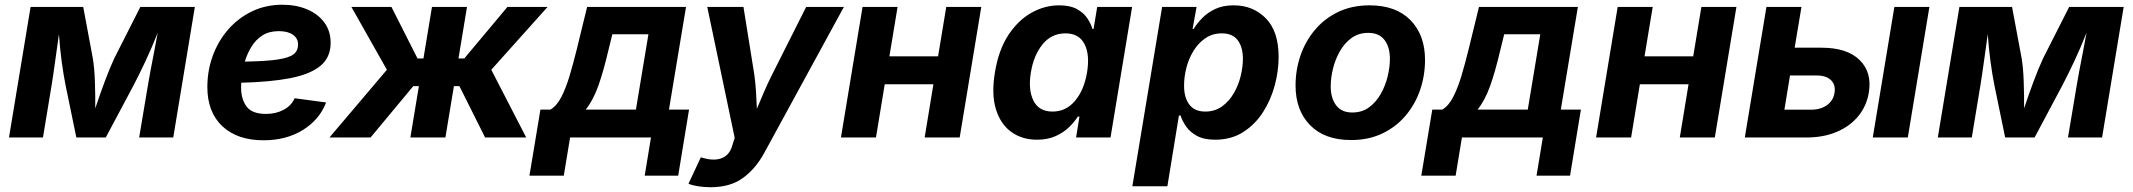

<svg xmlns="http://www.w3.org/2000/svg" viewBox="-20 -575 8919 803"><path d="M17.6 0 107.9 -545.9H328.1L368.2 -331.1Q375 -290 377 -232.2Q378.9 -174.3 378.4 -121.6Q396 -174.8 417.5 -232.7Q439 -290.5 458 -331.1L566.9 -545.9H794.9L704.6 0H562L598.1 -215.3Q602.1 -240.7 609.1 -277.6Q616.2 -314.5 624.3 -356.4Q632.3 -398.4 639.6 -438Q615.2 -376 588.1 -318.4Q561 -260.7 537.1 -215.3L422.4 0H299.3L254.9 -215.3Q245.6 -261.2 238 -317.1Q230.5 -373 226.6 -432.6Q218.3 -374 210 -314Q201.7 -253.9 195.3 -215.3L159.7 0Z M1082 11.7Q972.7 11.7 909.9 -47.1Q847.2 -106 847.2 -210.9Q847.2 -279.8 869.9 -341.8Q892.6 -403.8 934.6 -451.9Q976.6 -500 1034.2 -527.6Q1091.8 -555.2 1161.1 -555.2Q1218.8 -555.2 1264.4 -535.9Q1310.1 -516.6 1336.4 -481Q1362.8 -445.3 1362.8 -396Q1362.8 -334.5 1319.8 -299.3Q1276.9 -264.2 1193.4 -248Q1109.9 -231.9 988.8 -229Q988.3 -218.3 988.3 -208.5Q988.3 -161.6 1010.7 -130.1Q1033.2 -98.6 1092.8 -98.6Q1134.3 -98.6 1166.5 -116Q1198.7 -133.3 1212.4 -164.1L1343.8 -146.5Q1316.9 -75.2 1247.3 -31.7Q1177.7 11.7 1082 11.7ZM1003.9 -317.4Q1093.8 -318.8 1141.8 -326.2Q1189.9 -333.5 1208.3 -348.4Q1226.6 -363.3 1226.6 -388.7Q1226.6 -414.6 1205.1 -429.7Q1183.6 -444.8 1146 -444.8Q1105.5 -444.8 1077.4 -426.8Q1049.3 -408.7 1031.5 -379.4Q1013.7 -350.1 1003.9 -317.4Z M1357.9 0 1598.1 -283.2 1449.7 -545.9H1617.2L1726.1 -330.6H1751L1786.6 -545.9H1933.1L1897.5 -330.6H1921.9L2102.1 -545.9H2270L2034.7 -283.2L2180.7 0H2008.8L1901.4 -214.8H1878.4L1842.8 0H1696.3L1731.9 -214.8H1708.5L1529.8 0Z M2194.3 159.7 2240.2 -116.7H2282.2Q2309.1 -132.8 2328.1 -170.2Q2347.2 -207.5 2362.3 -258.3Q2377.4 -309.1 2391.1 -364.3L2435.5 -545.9H2849.1L2777.8 -116.7H2861.8L2816.4 159.7H2676.3L2702.6 0H2364.3L2337.9 159.7ZM2429.7 -116.7H2639.6L2691.9 -431.6H2541L2524.4 -364.3Q2503.9 -276.4 2482.2 -215.6Q2460.4 -154.8 2429.7 -116.7Z M2859.4 193.4 2911.1 83 2927.7 87.4Q2971.2 98.6 3002 85Q3032.7 71.3 3043.5 30.8L3052.7 1.5L2938 -545.9H3089.4L3134.8 -262.7Q3139.6 -227.1 3141.8 -191.7Q3144 -156.2 3145.5 -120.1Q3160.6 -156.7 3176 -192.1Q3191.4 -227.5 3209 -262.7L3351.6 -545.9H3509.3L3176.3 64.5Q3140.6 130.4 3087.4 169.2Q3034.2 208 2951.7 208Q2923.8 208 2898.9 203.9Q2874 199.7 2859.4 193.4Z M3733.9 -545.9 3699.7 -339.4H3903.3L3937.5 -545.9H4084L3993.7 0H3847.2L3883.8 -222.7H3680.2L3643.6 0H3497.1L3587.4 -545.9Z M4316.9 9.3Q4254.4 9.3 4209.2 -23.4Q4164.1 -56.2 4145 -118.9Q4126 -181.6 4141.1 -272.5Q4156.2 -365.7 4197 -428Q4237.8 -490.2 4293.5 -521.5Q4349.1 -552.7 4409.7 -552.7Q4455.6 -552.7 4483.9 -537.1Q4512.2 -521.5 4527.3 -498.8Q4542.5 -476.1 4548.8 -454.1H4553.7L4568.8 -545.9H4714.8L4624.5 0H4480.5L4494.6 -87.4H4487.8Q4473.6 -64.9 4450.7 -42.7Q4427.7 -20.5 4394.5 -5.6Q4361.3 9.3 4316.9 9.3ZM4381.8 -108.4Q4438.5 -108.4 4476.3 -153.6Q4514.2 -198.7 4526.4 -272.5Q4538.6 -347.2 4515.4 -391.4Q4492.2 -435.5 4436 -435.5Q4377.9 -435.5 4340.6 -389.9Q4303.2 -344.2 4291.5 -272.5Q4279.3 -200.7 4302 -154.5Q4324.7 -108.4 4381.8 -108.4Z M4715.8 204.1 4840.3 -545.9H4984.4L4967.8 -454.1H4972.2Q4985.8 -476.6 5008.1 -499.5Q5030.3 -522.5 5062.7 -537.6Q5095.2 -552.7 5139.6 -552.7Q5220.7 -552.7 5274.2 -498.3Q5327.6 -443.8 5327.6 -336.9Q5327.6 -278.3 5311.3 -217.5Q5294.9 -156.7 5262 -105.5Q5229 -54.2 5179.2 -22.5Q5129.4 9.3 5062 9.3Q5015.1 9.3 4985.8 -6.8Q4956.5 -22.9 4940.4 -46.4Q4924.3 -69.8 4917.5 -91.8H4910.6L4862.3 204.1ZM5020.5 -108.4Q5061 -108.4 5090.8 -129.9Q5120.6 -151.4 5140.1 -185.1Q5159.7 -218.8 5168.9 -257.1Q5178.2 -295.4 5178.2 -328.6Q5178.2 -377.4 5156.7 -406.5Q5135.3 -435.5 5090.3 -435.5Q5051.3 -435.5 5021.7 -415.5Q4992.2 -395.5 4972.2 -363.3Q4952.1 -331.1 4942.1 -292.5Q4932.1 -253.9 4932.1 -216.8Q4932.1 -166.5 4954.3 -137.5Q4976.6 -108.4 5020.5 -108.4Z M5630.9 10.7Q5520 10.7 5459.2 -51.5Q5398.4 -113.8 5398.4 -217.3Q5398.4 -283.2 5419.2 -343.3Q5439.9 -403.3 5480 -450.7Q5520 -498 5577.4 -525.4Q5634.8 -552.7 5708 -552.7Q5818.4 -552.7 5879.2 -490.5Q5939.9 -428.2 5939.9 -324.7Q5939.9 -258.8 5919.2 -198.5Q5898.4 -138.2 5858.4 -91.1Q5818.4 -43.9 5761 -16.6Q5703.6 10.7 5630.9 10.7ZM5635.7 -104.5Q5676.8 -104.5 5706.3 -126.5Q5735.8 -148.4 5755.1 -182.9Q5774.4 -217.3 5783.7 -256.1Q5793 -294.9 5793 -328.6Q5793 -377.9 5770.5 -407.7Q5748 -437.5 5702.6 -437.5Q5661.6 -437.5 5632.1 -415.8Q5602.5 -394 5583.3 -359.9Q5564 -325.7 5554.7 -286.9Q5545.4 -248 5545.4 -213.9Q5545.4 -165 5567.9 -134.8Q5590.3 -104.5 5635.7 -104.5Z M5924.3 159.7 5970.2 -116.7H6012.2Q6039.1 -132.8 6058.1 -170.2Q6077.1 -207.5 6092.3 -258.3Q6107.4 -309.1 6121.1 -364.3L6165.5 -545.9H6579.1L6507.8 -116.7H6591.8L6546.4 159.7H6406.2L6432.6 0H6094.2L6067.9 159.7ZM6159.7 -116.7H6369.6L6421.9 -431.6H6271L6254.4 -364.3Q6233.9 -276.4 6212.2 -215.6Q6190.4 -154.8 6159.7 -116.7Z M6892.1 -545.9 6857.9 -339.4H7061.5L7095.7 -545.9H7242.2L7151.9 0H7005.4L7042 -222.7H6838.4L6801.8 0H6655.3L6745.6 -545.9Z M7485.8 -375.5H7597.7Q7705.6 -375.5 7757.8 -323.7Q7810.1 -272 7795.9 -187.5Q7786.6 -131.8 7752.2 -89.6Q7717.8 -47.4 7662.4 -23.7Q7606.9 0 7535.2 0H7277.3L7367.7 -545.9H7514.2ZM7466.3 -259.3 7442.9 -116.2H7554.7Q7594.7 -116.2 7621.1 -135.5Q7647.5 -154.8 7652.3 -186Q7658.2 -219.2 7638.2 -239.3Q7618.2 -259.3 7578.1 -259.3ZM7812.5 0 7902.8 -545.9H8049.3L7959 0Z M8084.5 0 8174.8 -545.9H8395L8435.1 -331.1Q8441.9 -290 8443.8 -232.2Q8445.8 -174.3 8445.3 -121.6Q8462.9 -174.8 8484.4 -232.7Q8505.9 -290.5 8524.9 -331.1L8633.8 -545.9H8861.8L8771.5 0H8628.9L8665 -215.3Q8668.9 -240.7 8676 -277.6Q8683.1 -314.5 8691.2 -356.4Q8699.2 -398.4 8706.5 -438Q8682.1 -376 8655 -318.4Q8627.9 -260.7 8604 -215.3L8489.3 0H8366.2L8321.8 -215.3Q8312.5 -261.2 8304.9 -317.1Q8297.4 -373 8293.5 -432.6Q8285.2 -374 8276.9 -314Q8268.6 -253.9 8262.2 -215.3L8226.6 0Z"/></svg>

Font: Inter
Style: Bold Italic
Weight: 700
Italic angle: -9.39999°
Designer: Rasmus Andersson
Foundry: rsms
Version: Version 4.001;git-9221beed3